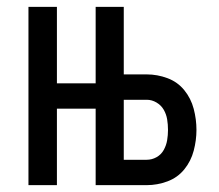

<svg xmlns="http://www.w3.org/2000/svg" viewBox="-20 -540 640 560"><path d="M63 0V-520H146V-297H259V-520H341V-323H408Q439 -323 468.5 -312Q498 -301 517.5 -277Q537 -253 545 -222.5Q553 -192 553 -161Q553 -131 545 -100.5Q537 -70 517.5 -46Q498 -22 468.5 -11Q439 0 408 0H259V-223H146V0ZM408 -74Q423 -74 436.5 -81.5Q450 -89 457.5 -102.5Q465 -116 467.5 -131Q470 -146 470 -161Q470 -177 467.5 -192Q465 -207 457.5 -220Q450 -233 436.5 -241Q423 -249 408 -249H341V-74Z"/></svg>

Font: Nova
Style: Regular
Weight: 400
Monospace: yes
Designer: Belleve Invis
Foundry: Belleve Invis
Version: Version 24.1.4; ttfautohint (v1.8.4)